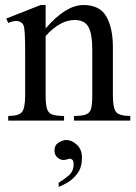

<svg xmlns="http://www.w3.org/2000/svg" viewBox="-20 -480 540 764"><path d="M498.5 0H274.4V-18.6Q307.6 -18.6 323 -24.9Q338.4 -31.2 342.8 -49.1Q347.2 -66.9 347.2 -101.1V-283.7Q347.2 -344.7 332 -372.6Q316.9 -400.4 277.3 -400.4Q219.2 -400.4 161.6 -336.9V-101.1Q161.6 -66.4 166.5 -48.6Q171.4 -30.8 187 -24.7Q202.6 -18.6 234.9 -18.6V0H12.7V-18.6Q54.7 -18.6 67.4 -34.2Q80.1 -49.8 80.1 -101.1V-267.6Q80.1 -320.8 78.6 -345.5Q77.1 -370.1 74 -378.2Q70.8 -386.2 65.4 -389.6Q48.8 -403.8 12.7 -388.7L4.9 -406.2L141.6 -460H161.6V-366.7Q241.7 -460 312 -460Q377.4 -460 403.3 -414.1Q429.2 -368.2 429.2 -293V-101.1Q429.2 -51.3 441.4 -34.9Q453.6 -18.6 498.5 -18.6ZM306.2 147.9Q306.2 185.5 288.6 209.5Q271 233.4 249 246.1Q227.1 258.8 213.4 263.7V247.1Q231.9 236.3 252.4 219.2Q272.9 202.1 272.9 173.3Q272.9 159.7 267.6 155.5Q262.2 151.4 259.3 151.4Q254.9 151.4 247.1 154.1Q239.3 156.7 232.4 156.7Q220.2 156.7 208.5 146.7Q196.8 136.7 196.8 118.7Q196.8 97.7 213.1 87.4Q229.5 77.1 243.7 77.1Q265.6 77.1 285.9 95.9Q306.2 114.7 306.2 147.9Z"/></svg>

Font: BabelStone Roman
Style: Regular
Weight: 400
Designer: Walt Agee, Victor Gaultney, Peter Martin, Debbi Hosken, Becca Hirsbrunner (SIL); Andrew West (BabelStone)
Foundry: BabelStone
Version: Version 16.000